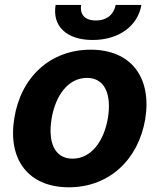

<svg xmlns="http://www.w3.org/2000/svg" viewBox="-20 -756 654 786"><path d="M262.1 10.7C426.1 10.7 546.5 -101.6 574.6 -268.5C601.9 -438.2 517.4 -552.6 351.2 -552.6C186.1 -552.6 65.7 -440.7 38.7 -273.1C10.7 -103.7 95.2 10.7 262.1 10.7ZM191.1 -269.2C206.7 -365.4 259.2 -437.1 335.9 -437.1C410.5 -437.1 436.8 -367.9 421.9 -273.8C405.9 -177.6 353.3 -106.5 277 -106.5C202.1 -106.5 175.8 -175.4 191.1 -269.2ZM207.7 -735.8C193.2 -649.9 251.4 -592.3 359.4 -592.3C466.6 -592.3 544.4 -649.9 558.9 -735.8H453.5C447.4 -702.4 422.9 -672.2 372.5 -672.2C321 -672.2 306.8 -703.1 312.1 -735.8Z"/></svg>

Font: Magic Ui Pro
Style: Bold Italic
Weight: 700
Italic angle: -9.39999°
Designer: Stefan Endress, Andreas Faust
Version: Version 1.000;FEAKit 1.0